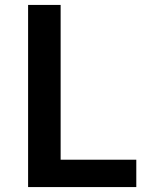

<svg xmlns="http://www.w3.org/2000/svg" viewBox="-20 -759 608 779"><path d="M94 0V-739H226V-111H533V0Z"/></svg>

Font: Noto Sans TC Thin SemiBold
Style: Regular
Weight: 600
Version: Version 2.004-H2;hotconv 1.0.118;makeotfexe 2.5.65603